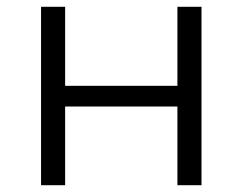

<svg xmlns="http://www.w3.org/2000/svg" viewBox="-20 -546 715 566"><path d="M101 0V-526H172V-293H503V-526H574V0H503V-232H172V0Z"/></svg>

Font: Montserrat Alternates
Style: Regular
Weight: 400
Designer: Julieta Ulanovsky
Foundry: Julieta Ulanovsky
Version: Version 7.200;PS 007.200;hotconv 1.0.88;makeotf.lib2.5.64775